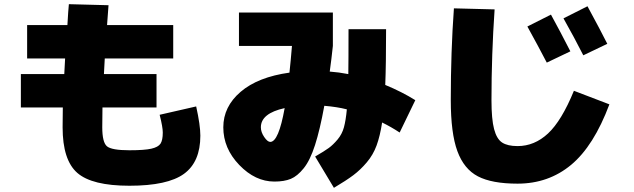

<svg xmlns="http://www.w3.org/2000/svg" viewBox="-20 -820 3040 920"><path d="M310 -800 500 -795Q497 -762 493 -700H810V-540H482Q480 -515 478 -465H730V-305H471Q470 -270 470 -210Q470 -138 492.5 -119Q515 -100 600 -100Q672 -100 705 -107.5Q738 -115 749 -131.5Q760 -148 760 -185Q760 -211 745 -270L920 -310Q940 -220 940 -170Q940 -44 861.5 13Q783 70 600 70Q421 70 350.5 8.5Q280 -53 280 -210Q280 -270 281 -305H80V-465H288Q290 -515 292 -540H110V-700H303Q307 -771 310 -800Z M1125 -600V-760H1575V-600Q1568 -534 1560 -477Q1603 -474 1649 -465Q1650 -525 1650 -680H1830Q1830 -512 1826 -413Q1906 -380 1970 -340L1895 -185Q1854 -212 1811 -233Q1801 -168 1784.5 -123Q1768 -78 1737.5 -42Q1707 -6 1673 19.5Q1639 45 1580 80L1490 -70Q1535 -96 1555.5 -111Q1576 -126 1597.5 -151.5Q1619 -177 1628 -210Q1637 -243 1642 -296Q1595 -308 1534 -313Q1513 -198 1489.5 -125Q1466 -52 1435.5 -14Q1405 24 1373.5 37Q1342 50 1295 50Q1203 50 1126.5 -29.5Q1050 -109 1050 -210Q1050 -309 1133 -380Q1216 -451 1367 -472Q1373 -527 1379 -600ZM1344 -302Q1230 -277 1230 -210Q1230 -187 1246 -163.5Q1262 -140 1275 -140Q1315 -140 1344 -302Z M2713 -574 2600 -520Q2560 -597 2507 -693L2620 -750Q2665 -668 2713 -574ZM2890 -610 2775 -555Q2733 -638 2680 -732L2795 -790Q2859 -672 2890 -610ZM2155 -780 2350 -775Q2335 -558 2335 -340Q2335 -249 2347.5 -201.5Q2360 -154 2386 -137Q2412 -120 2460 -120Q2541 -120 2606 -180.5Q2671 -241 2730 -385L2900 -320Q2825 -120 2716.5 -30Q2608 60 2460 60Q2337 60 2270 25Q2203 -10 2171.5 -96Q2140 -182 2140 -340Q2140 -572 2155 -780Z"/></svg>

Font: M PLUS 1p Black
Style: Regular
Weight: 900
Version: Version 1.061